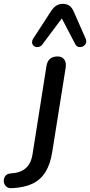

<svg xmlns="http://www.w3.org/2000/svg" viewBox="-136 -789 470 1000"><path d="M-74 191Q-91 192 -101 184.5Q-111 177 -114.5 165.5Q-118 154 -115 142Q-112 130 -103 122.5Q-94 115 -79 114Q-32 112 -3 88Q26 64 34 11L106 -445Q110 -470 124.5 -482.5Q139 -495 164 -495Q187 -495 198.5 -479.5Q210 -464 206 -436L136 3Q126 66 101 106.5Q76 147 33.5 167.5Q-9 188 -74 191ZM310 -588Q316 -573 311 -562.5Q306 -552 295.5 -547Q285 -542 273.5 -544.5Q262 -547 256 -559L186 -693L85 -558Q77 -547 65 -544.5Q53 -542 43.5 -547.5Q34 -553 31.5 -564Q29 -575 37 -588L130 -731Q142 -750 157 -759.5Q172 -769 191 -769Q210 -769 224 -760Q238 -751 247 -731Z"/></svg>

Font: Nunito ExtraLight SemiBold
Style: Italic
Weight: 600
Italic angle: -9°
Version: Version 3.602